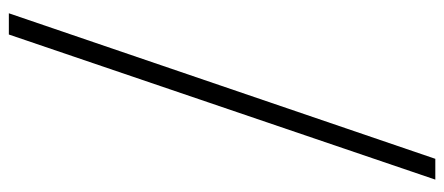

<svg xmlns="http://www.w3.org/2000/svg" viewBox="-305 -522 1004 434"><g transform="rotate(90 197.0 -305.0)"><path d="M339 -787H386L58 177H10Z"/></g></svg>

Font: Merged Yaku Han JP Light
Style: Regular
Weight: 300
Designer: Ryoko NISHIZUKA 西塚涼子 (kana, bopomofo & ideographs); Paul D. Hunt (Latin, Greek & Cyrillic); Sandoll Communications 산돌커뮤니
Foundry: Adobe
Version: Version 2.004